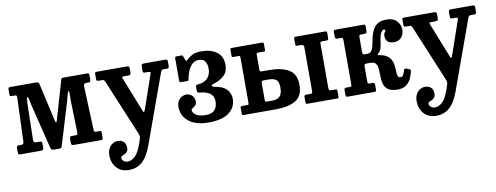

<svg xmlns="http://www.w3.org/2000/svg" viewBox="-64 -870 3789 1466"><g transform="rotate(-10 1830.0 -137.0)"><path d="M77 -450H54.5Q44 -450 40.8 -452.8Q37.5 -455.5 37.5 -465V-503Q37.5 -515 42.5 -517.5Q47.5 -520 58.5 -520H251Q267.5 -520 272 -514.5Q276.5 -509 279 -497L340 -227Q343 -212 345.5 -202.8Q348 -193.5 352 -193.5Q356.5 -193.5 362.5 -217L446 -503Q448.5 -513.5 451.2 -516.8Q454 -520 467.5 -520H647Q658 -520 661.5 -516.8Q665 -513.5 665 -502V-475Q665 -459 661.8 -454.5Q658.5 -450 646.5 -450H627.5Q609.5 -450 610 -423L623.5 -91Q624 -78.5 627 -74.2Q630 -70 640.5 -70H662Q676.5 -70 678.8 -67.8Q681 -65.5 681 -51V-21Q681 -8.5 678.2 -4.2Q675.5 0 663 0H459Q447.5 0 441.2 -3.2Q435 -6.5 435 -19V-46Q435 -60.5 437.8 -65.2Q440.5 -70 455 -70H480.5Q492.5 -70 495.2 -74.5Q498 -79 497.5 -91L491 -332Q490.5 -345 491 -363.8Q491.5 -382.5 491.5 -396.8Q491.5 -411 488.5 -411Q480.5 -411 475.5 -387.5Q470.5 -364 464 -342.5L363 -9Q360.5 0.5 356.2 4.8Q352 9 339 9H302.5Q284.5 9 279.8 2Q275 -5 272 -18L188.5 -357Q186 -367.5 183.5 -382.5Q181 -397.5 177.5 -409.2Q174 -421 167.5 -421Q165 -421 163.5 -411.8Q162 -402.5 161 -379L155 -102.5Q154 -82 158.8 -76Q163.5 -70 178.5 -70H199Q212.5 -70 216.8 -66.5Q221 -63 221 -48V-20Q221 -7 214.8 -3.5Q208.5 0 195 0H45.5Q32 0 27.8 -3.2Q23.5 -6.5 23.5 -20V-49Q23.5 -63 27 -66.5Q30.5 -70 42 -70H59.5Q71 -70 75.2 -75.5Q79.5 -81 80 -92L92.5 -430Q93 -440 90.2 -445Q87.5 -450 77 -450Z M708 125.5Q708 81.5 732.2 55Q756.5 28.5 790 28.5Q818 28.5 835.2 44.5Q852.5 60.5 852.5 90.5Q852.5 111.5 843.8 122Q835 132.5 823.5 137.5Q812 142.5 803.2 146.8Q794.5 151 794.5 159.5Q794.5 174.5 806.8 185.5Q819 196.5 839.5 196.5Q868 196.5 896.2 170.8Q924.5 145 948.5 75.5L957.5 48Q964 32.5 962.5 21.5Q961 10.5 954.5 -4.5L777 -431Q771.5 -442.5 768.2 -446.2Q765 -450 750 -450H728.5Q717 -450 713.2 -453.2Q709.5 -456.5 709.5 -467V-508.5Q709.5 -520 724.5 -520H957Q969 -520 973 -515.8Q977 -511.5 977 -498.5V-474Q977 -459 973.2 -454.5Q969.5 -450 955.5 -450H927Q912.5 -450 909.2 -447.5Q906 -445 910.5 -435L1006 -194.5Q1013.5 -176.5 1017.2 -165.5Q1021 -154.5 1024.5 -154.5Q1029 -154.5 1032.8 -164.2Q1036.5 -174 1043 -191.5L1126 -433Q1130 -443.5 1127 -446.8Q1124 -450 1108.5 -450H1086Q1075 -450 1072.2 -454Q1069.5 -458 1069.5 -468V-498.5Q1069.5 -511.5 1073.5 -515.8Q1077.5 -520 1090 -520H1256Q1273 -520 1273 -506.5V-471.5Q1273 -460.5 1270 -455.2Q1267 -450 1256 -450H1233.5Q1216.5 -450 1213.5 -444Q1210.5 -438 1205.5 -426L1014 103.5Q982 190 939.5 225.8Q897 261.5 839.5 261.5Q776.5 261.5 742.2 222Q708 182.5 708 125.5Z M1292 -145.5Q1292 -187 1315.5 -208.5Q1339 -230 1366.5 -230Q1391 -230 1410.5 -212.5Q1430 -195 1430 -164.5Q1430 -145.5 1419.2 -135.8Q1408.5 -126 1397.8 -119.2Q1387 -112.5 1387 -102.5Q1387 -85.5 1412 -67.5Q1437 -49.5 1488 -49.5Q1536.5 -49.5 1557.5 -74.5Q1578.5 -99.5 1578.5 -140.5Q1578.5 -172 1559.8 -193.5Q1541 -215 1492.5 -224.5Q1481.5 -226.5 1472.2 -226.5Q1463 -226.5 1457 -230.5Q1451 -234.5 1451 -249.5V-270Q1451 -284.5 1457 -288Q1463 -291.5 1472.5 -291.2Q1482 -291 1492.5 -294Q1531 -303 1550.5 -329.8Q1570 -356.5 1570 -395.5Q1570 -428 1556 -450.8Q1542 -473.5 1504 -473.5Q1467.5 -473.5 1442 -439.5Q1416.5 -405.5 1405 -344.5Q1403.5 -336.5 1402.8 -333.2Q1402 -330 1392 -330H1347.5Q1338.5 -330 1335.2 -332.5Q1332 -335 1332 -343V-519Q1332 -530 1343.5 -530H1384Q1390 -530 1391.2 -528Q1392.5 -526 1394.5 -521L1403.5 -497.5Q1409.5 -484 1412.8 -482.5Q1416 -481 1423 -489.5Q1438.5 -506.5 1464.8 -520.8Q1491 -535 1536 -535Q1611 -535 1656.2 -501.5Q1701.5 -468 1701.5 -403Q1701.5 -352 1676.2 -325.2Q1651 -298.5 1613 -284Q1586 -273.5 1578.8 -271.5Q1571.5 -269.5 1571.5 -261Q1571.5 -255 1583.5 -252.2Q1595.5 -249.5 1611.5 -246Q1661.5 -236 1686.5 -206Q1711.5 -176 1711.5 -136Q1711.5 -72 1659.5 -31Q1607.5 10 1497.5 10Q1429 10 1383.2 -11.2Q1337.5 -32.5 1314.8 -67.8Q1292 -103 1292 -145.5Z M2318 -89.5V-429Q2318 -450 2297 -450H2269.5Q2259.5 -450 2256.2 -453Q2253 -456 2253 -466.5V-506Q2253 -515 2256 -517.5Q2259 -520 2267.5 -520H2495Q2504 -520 2506.5 -516.8Q2509 -513.5 2509 -504V-466Q2509 -455.5 2505 -452.8Q2501 -450 2491 -450H2462Q2451.5 -450 2447.8 -447.5Q2444 -445 2444 -434.5V-92.5Q2444 -79.5 2447 -74.8Q2450 -70 2463 -70H2496Q2504.5 -70 2506.8 -66.8Q2509 -63.5 2509 -55V-11Q2509 -3 2505.5 -1.5Q2502 0 2493.5 0H2265Q2257 0 2255 -3.5Q2253 -7 2253 -15.5V-55Q2253 -70 2267.5 -70H2298Q2310 -70 2314 -73.2Q2318 -76.5 2318 -89.5ZM1770.5 0Q1763 0 1761 -2.5Q1759 -5 1759 -13V-59Q1759 -66.5 1762.8 -68.2Q1766.5 -70 1773 -70H1813Q1821 -70 1822.5 -73Q1824 -76 1824 -83.5V-433Q1824 -442.5 1822.2 -446.2Q1820.5 -450 1811 -450H1771.5Q1764 -450 1761.5 -452Q1759 -454 1759 -462V-508Q1759 -516 1762 -518Q1765 -520 1772.5 -520H2002Q2012.5 -520 2015.5 -518Q2018.5 -516 2018.5 -505V-464.5Q2018.5 -454 2016.8 -452Q2015 -450 2004.5 -450H1962.5Q1954.5 -450 1952.2 -446.8Q1950 -443.5 1950 -435V-322Q1950 -309.5 1954 -306.8Q1958 -304 1970.5 -304H2024Q2120.5 -304 2176 -270.2Q2231.5 -236.5 2231.5 -151.5Q2231.5 -67 2176 -33.5Q2120.5 0 2024 0ZM2005 -70Q2045 -70 2064.8 -89.8Q2084.5 -109.5 2084.5 -156.5Q2084.5 -204 2064.8 -219Q2045 -234 2005 -234H1970.5Q1958 -234 1954 -230.8Q1950 -227.5 1950 -213.5V-88Q1950 -76 1952.2 -73Q1954.5 -70 1965 -70Z M3088 -107.5Q3080.5 -75 3066.5 -47.5Q3052.5 -20 3028 -3.5Q3003.5 13 2964.5 13Q2915.5 13 2891.8 -4Q2868 -21 2860 -48Q2852 -75 2851.5 -105.5Q2851 -136 2849.5 -163Q2848 -190 2836.8 -207Q2825.5 -224 2795.5 -224H2767.5Q2752 -224 2749 -219.2Q2746 -214.5 2745.5 -198V-87Q2745.5 -75.5 2749 -72.8Q2752.5 -70 2762.5 -70H2784Q2794.5 -70 2797.5 -65.8Q2800.5 -61.5 2800.5 -50.5V-16.5Q2800.5 -7 2797 -3.5Q2793.5 0 2784 0H2579Q2569.5 0 2566.5 -3.8Q2563.5 -7.5 2563.5 -17V-51Q2563.5 -62 2566.8 -66Q2570 -70 2580.5 -70H2604.5Q2615.5 -70 2618.5 -73Q2621.5 -76 2621.5 -88.5V-429Q2621 -443 2618.2 -446.5Q2615.5 -450 2604.5 -450H2579Q2568.5 -450 2564.2 -454.2Q2560 -458.5 2560 -471.5V-503Q2560 -514 2563 -517Q2566 -520 2576.5 -520H2788.5Q2800 -520 2803.2 -517.2Q2806.5 -514.5 2806.5 -503V-471Q2806.5 -457.5 2801.2 -453.8Q2796 -450 2786 -450H2764.5Q2752 -450 2748.8 -446.5Q2745.5 -443 2745.5 -426.5V-318.5Q2746 -305 2748.8 -300.5Q2751.5 -296 2765 -296H2782.5Q2803.5 -296 2814.2 -310Q2825 -324 2830.2 -345.5Q2835.5 -367 2839.5 -390Q2852.5 -462 2882 -495.2Q2911.5 -528.5 2973 -528.5Q3024.5 -528.5 3051.2 -499.2Q3078 -470 3078 -432Q3078 -395 3056.8 -371.5Q3035.5 -348 2999.5 -348Q2967 -348 2950.8 -363.5Q2934.5 -379 2934.5 -405.5Q2934.5 -428 2941.5 -432.8Q2948.5 -437.5 2948.5 -447Q2948.5 -456.5 2939.5 -456.5Q2930 -456.5 2918 -440.2Q2906 -424 2899.5 -376.5Q2896 -345.5 2888.8 -321.5Q2881.5 -297.5 2865 -283Q2856 -275.5 2862 -272.8Q2868 -270 2881 -268.2Q2894 -266.5 2907.5 -261Q2941 -246.5 2955 -223.8Q2969 -201 2972.5 -175.5Q2976 -150 2976.2 -127.5Q2976.5 -105 2981 -90.8Q2985.5 -76.5 3003 -76.5Q3016.5 -76.5 3023.5 -88.8Q3030.5 -101 3037 -124Q3040.5 -137.5 3054 -134L3076.5 -125.5Q3085 -122.5 3087 -118.2Q3089 -114 3088 -107.5Z M3090.5 125.5Q3090.5 81.5 3114.8 55Q3139 28.5 3172.5 28.5Q3200.5 28.5 3217.8 44.5Q3235 60.5 3235 90.5Q3235 111.5 3226.2 122Q3217.5 132.5 3206 137.5Q3194.5 142.5 3185.8 146.8Q3177 151 3177 159.5Q3177 174.5 3189.2 185.5Q3201.5 196.5 3222 196.5Q3250.5 196.5 3278.8 170.8Q3307 145 3331 75.5L3340 48Q3346.5 32.5 3345 21.5Q3343.5 10.5 3337 -4.5L3159.5 -431Q3154 -442.5 3150.8 -446.2Q3147.5 -450 3132.5 -450H3111Q3099.5 -450 3095.8 -453.2Q3092 -456.5 3092 -467V-508.5Q3092 -520 3107 -520H3339.5Q3351.5 -520 3355.5 -515.8Q3359.5 -511.5 3359.5 -498.5V-474Q3359.5 -459 3355.8 -454.5Q3352 -450 3338 -450H3309.5Q3295 -450 3291.8 -447.5Q3288.5 -445 3293 -435L3388.5 -194.5Q3396 -176.5 3399.8 -165.5Q3403.5 -154.5 3407 -154.5Q3411.5 -154.5 3415.2 -164.2Q3419 -174 3425.5 -191.5L3508.5 -433Q3512.5 -443.5 3509.5 -446.8Q3506.5 -450 3491 -450H3468.5Q3457.5 -450 3454.8 -454Q3452 -458 3452 -468V-498.5Q3452 -511.5 3456 -515.8Q3460 -520 3472.5 -520H3638.5Q3655.5 -520 3655.5 -506.5V-471.5Q3655.5 -460.5 3652.5 -455.2Q3649.5 -450 3638.5 -450H3616Q3599 -450 3596 -444Q3593 -438 3588 -426L3396.5 103.5Q3364.5 190 3322 225.8Q3279.5 261.5 3222 261.5Q3159 261.5 3124.8 222Q3090.5 182.5 3090.5 125.5Z"/></g></svg>

Font: Besley* Narrow Semi
Style: Regular
Weight: 600
Width: 4
Designer: Owen Earl
Foundry: indestructible type*
Version: Version 3.000; ttfautohint (v1.8.3)